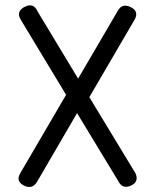

<svg xmlns="http://www.w3.org/2000/svg" viewBox="-20 -515 592 735"><path d="M58 -442Q41 -473 77 -490Q109 -505 124 -471L279 -214L430 -472Q446 -503 478 -489Q513 -473 496 -441L322 -143L499 149Q513 182 480 196Q448 210 432 177L275 -82L123 179Q106 210 75 197Q39 181 57 149L233 -152Z"/></svg>

Font: Jura SemiBold
Style: Regular
Weight: 600
Designer: Daniel Johnson, Alexei Vanyashin
Foundry: Daniel Johnson
Version: Version 5.103